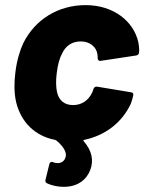

<svg xmlns="http://www.w3.org/2000/svg" viewBox="-20 -545 564 751"><path d="M342 -186C327 -152 299 -134 266 -134C231 -134 210 -153 203 -185C199 -204 198 -229 202 -260C206 -292 213 -318 223 -336C237 -366 262 -383 296 -383C332 -383 357 -361 361 -333C362 -329 362 -323 362 -317C363 -309 367 -306 374 -307L513 -328C520 -329 524 -334 524 -341C525 -350 524 -364 521 -380C503 -461 425 -525 315 -525C208 -525 117 -469 71 -376C58 -348 46 -310 40 -261C35 -221 35 -181 43 -146C62 -67 117 -13 195 2C198 3 199 4 201 5C231 30 244 55 235 74C228 92 208 97 189 90C182 86 175 89 173 97L158 158C156 165 159 170 164 172C204 191 300 203 333 120C347 83 340 45 308 8C305 5 306 2 310 2C390 -15 457 -64 492 -140C496 -151 499 -162 501 -171C503 -178 500 -183 493 -184L360 -206C353 -207 348 -204 345 -196C345 -194 345 -193 344 -192C343 -190 343 -188 342 -186Z"/></svg>

Font: Barlow ExtraBold
Style: Italic
Weight: 800
Italic angle: -7°
Designer: Jeremy Tribby
Foundry: Tribby Type
Version: Version 1.422;hotconv 1.0.109;makeotfexe 2.5.65596